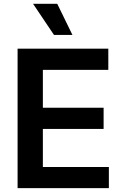

<svg xmlns="http://www.w3.org/2000/svg" viewBox="-20 -981 648 1001"><path d="M71.7 0V-727.3H544.7V-616.8H203.5V-419.4H520.2V-308.9H203.5V-110.4H547.6V0ZM357.6 -799H261.4L152.3 -961.3H278.4Z"/></svg>

Font: Inter UI Semi Bold
Style: Regular
Weight: 600
Designer: Rasmus Andersson
Foundry: rsms
Version: 3.2;8d6f07862